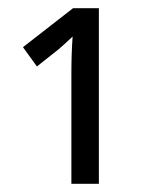

<svg xmlns="http://www.w3.org/2000/svg" viewBox="-20 -864 359 468"><path d="M158 -844 36 -749 70 -702 123 -744Q136 -755 157 -775Q154 -733 154 -685V-416H221V-844Z"/></svg>

Font: Noto Sans Display SemiCondensed
Style: Regular
Weight: 400
Width: 4
Designer: Monotype Design team
Foundry: Monotype Imaging Inc.
Version: 1.000